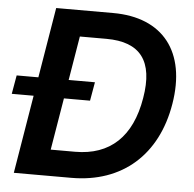

<svg xmlns="http://www.w3.org/2000/svg" viewBox="-64 -779 841 832"><g transform="rotate(5 356.5 -363.5)"><path d="M276.3 0C497.9 0 647.7 -133.2 684.7 -357.2C723 -587 611.5 -727.3 394.9 -727.3H147L96.2 -421.5H1.8L-12.4 -340.2H82.7L26.3 0ZM176.8 -114 214.5 -340.2H328.1L342.3 -421.5H228L259.9 -613.3H375.4C523.1 -613.3 584.2 -534.8 556.5 -371.8C528.4 -201 434.3 -114 283 -114Z"/></g></svg>

Font: Margiela Sans Semi Bold
Style: Italic
Weight: 600
Italic angle: -9.39999°
Designer: Stefan Endress, Andreas Faust
Version: Version 1.100;FEAKit 1.0